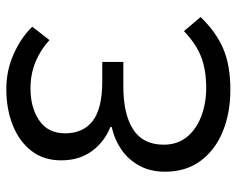

<svg xmlns="http://www.w3.org/2000/svg" viewBox="-88 -620 720 583"><g transform="rotate(-90 271.5 -328.0)"><path d="M291.2 12Q220.3 12 164.1 -11.1Q107.8 -34.1 75 -78.5Q42.1 -122.9 42.1 -186.4Q42.1 -231.6 60.8 -265.1Q79.4 -298.6 110 -319.4Q140.6 -340.2 177.8 -348.3V-352.3Q131.6 -371.2 104.1 -409.3Q76.6 -447.4 76.6 -501.9Q76.6 -555.4 105.7 -592.5Q134.8 -629.6 183.9 -649Q233 -668.3 293.2 -668.3Q349.5 -668.3 399 -646.2Q448.4 -624.2 482.4 -589.6L441.8 -537.2Q413.3 -563.9 376.2 -579.4Q339 -594.9 295.4 -594.9Q236.1 -594.9 197.4 -568.1Q158.7 -541.4 158.7 -489.8Q158.7 -435 196.3 -406Q234 -377 316 -377H375.4V-313H301.1Q217.2 -313 170.7 -283.3Q124.2 -253.6 124.2 -190.3Q124.2 -149 147.3 -120.3Q170.5 -91.7 209.9 -76.6Q249.4 -61.4 297 -61.4Q350.6 -61.4 390.3 -76.6Q430.1 -91.7 469 -128.9L511.8 -78.5Q466.9 -31.7 416.2 -9.9Q365.5 12 291.2 12Z"/></g></svg>

Font: Source Sans 3
Style: Regular
Weight: 200
Designer: Paul D. Hunt
Foundry: Adobe
Version: Version 3.046;hotconv 1.0.118;makeotfexe 2.5.65603